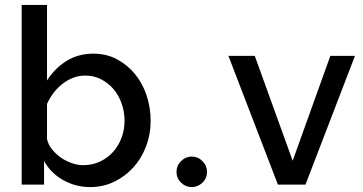

<svg xmlns="http://www.w3.org/2000/svg" viewBox="-20 -750 1476 780"><path d="M346 10Q316 10 288 2.5Q260 -5 235.5 -19Q211 -33 191.5 -52.5Q172 -72 159 -96V0H68V-730H171V-423Q202 -472 249.5 -502Q297 -532 360 -532Q413 -532 455.5 -509Q498 -486 528.5 -449Q559 -412 575.5 -362.5Q592 -313 592 -259Q592 -204 573 -154.5Q554 -105 521 -69Q488 -33 443.5 -11.5Q399 10 346 10ZM319 -79Q355 -79 386 -93.5Q417 -108 439.5 -133Q462 -158 474 -191Q486 -224 486 -259Q486 -295 474.5 -328.5Q463 -362 442 -387Q421 -412 391.5 -427.5Q362 -443 327 -443Q300 -443 277 -434Q254 -425 233.5 -409Q213 -393 197.5 -372.5Q182 -352 171 -328V-185Q176 -162 192 -142.5Q208 -123 228.5 -109Q249 -95 272.5 -87Q296 -79 319 -79Z M697 -52Q697 -77 715.5 -95.5Q734 -114 759 -114Q784 -114 802.5 -95.5Q821 -77 821 -52Q821 -26 802.5 -8Q784 10 759 10Q734 10 715.5 -8Q697 -26 697 -52Z M1109 0 908 -523H1015L1169 -97L1322 -523H1422L1221 0Z"/></svg>

Font: Rising Sun Medium
Style: Regular
Weight: 500
Designer: Matt McInerney, Pablo Impallari, Rodrigo Fuenzalida (Raleway font), Stephen Hutchings (Greek), Cristiano Sobral (main ch
Foundry: The Rising Sun Project Authors
Version: Version 4.327; ttfautohint (v1.8.4.7-5d5b-dirty)